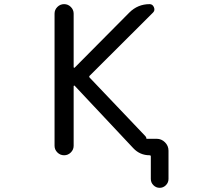

<svg xmlns="http://www.w3.org/2000/svg" viewBox="-20 -775 1040 933"><path d="M691.4 -101.6Q691.4 -100.6 692.4 -100.6H741.2Q764.6 -100.6 781.7 -83.5Q798.8 -66.4 798.8 -43V94.7Q798.8 112.3 786.1 125Q773.4 137.7 755.9 137.7Q738.3 137.7 725.6 125Q712.9 112.3 712.9 94.7V-14.6Q712.9 -20.5 707 -20.5Q660.2 -20.5 627.9 -54.7L342.8 -358.4Q341.8 -359.4 339.8 -358.9Q337.9 -358.4 337.9 -355.5V-66.4Q337.9 -47.9 324.2 -34.2Q310.5 -20.5 291.5 -20.5Q272.5 -20.5 258.8 -34.2Q245.1 -47.9 245.1 -66.4V-709Q245.1 -727.5 258.8 -741.2Q272.5 -754.9 291.5 -754.9Q310.5 -754.9 324.2 -741.2Q337.9 -727.5 337.9 -709V-449.2Q337.9 -446.3 339.8 -445.8Q341.8 -445.3 342.8 -446.3L608.4 -713.9Q649.4 -754.9 707 -754.9Q721.7 -754.9 728 -739.7Q734.4 -724.6 723.6 -713.9L416 -407.2Q411.1 -402.3 416 -397.5L686.5 -113.3Q691.4 -108.4 691.4 -101.6Z"/></svg>

Font: Rounded Mgen+ 1m regular
Style: Regular
Weight: 400
Designer: [Source Han Sans]
Ryoko NISHIZUKA  (kana & ideographs); Paul D. Hunt (Latin, Greek & Cyrillic); Wenlong ZHANG  (bopomofo
Version: Version 1.059.20150602